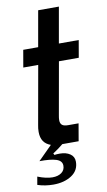

<svg xmlns="http://www.w3.org/2000/svg" viewBox="-105 -813 599 1077"><g transform="rotate(-10 194.5 -274.0)"><path d="M259 -461 206 -162Q203 -147 203 -135Q203 -117 213 -108Q223 -99 248 -99H307L290 0H197Q172 21 138 43L143 52Q155 50 174 50Q209 50 232 65.5Q255 81 255 110Q255 160 213 187.5Q171 215 109 215Q62 215 19 201L27 155Q75 174 111 174Q143 174 162.5 159.5Q182 145 182 120Q182 92 149 81.5Q116 71 54 72L133 -7Q78 -26 78 -90Q78 -110 82 -129L141 -461H56L73 -559H158L194 -763H312L276 -559H389L372 -461Z"/></g></svg>

Font: Open Sauce Sans SemiBold Italic
Style: Regular
Weight: 600
Italic angle: -10°
Designer: Alfredo Marco Pradil
Foundry: Creative Sauce Fz LLC
Version: Version 1.477